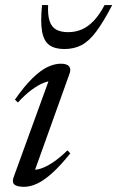

<svg xmlns="http://www.w3.org/2000/svg" viewBox="-20 -710 452 740"><path d="M32.5 -27 171.5 -409.5 184.5 -397.5Q169.5 -399 148.5 -390.8Q127.5 -382.5 102.2 -364Q77 -345.5 49 -315L37.5 -326Q74.5 -379 105.8 -409.2Q137 -439.5 163.8 -452Q190.5 -464.5 214.5 -464.5Q237 -464.5 245.8 -454.8Q254.5 -445 248.5 -427.5L109 -38.5L99.5 -57Q114 -53.5 134.8 -59.5Q155.5 -65.5 182 -82.8Q208.5 -100 240 -130.5L251 -119Q213 -71.5 181.2 -43Q149.5 -14.5 123 -2.2Q96.5 10 73 10Q45 10 35.2 1Q25.5 -8 32.5 -27ZM242.5 -586Q270 -586 294.5 -596.2Q319 -606.5 341.2 -629.8Q363.5 -653 383 -690.5H412.5Q379 -626 351.2 -588.8Q323.5 -551.5 294.5 -536.2Q265.5 -521 228 -521Q191.5 -521 170.2 -536.2Q149 -551.5 142.2 -588.5Q135.5 -625.5 142 -690.5H165.5Q163.5 -652 171.2 -628.8Q179 -605.5 197 -595.8Q215 -586 242.5 -586Z"/></svg>

Font: Newsreader 36pt
Style: Italic
Weight: 400
Italic angle: -17°
Designer: Hugues Gentile
Foundry: Production Type
Version: Version 1.003